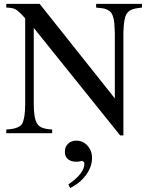

<svg xmlns="http://www.w3.org/2000/svg" viewBox="-20 -682 762 983"><path d="M707 -662.1V-643.1Q665.5 -639.6 647 -629.2Q628.4 -618.7 620.8 -594Q613.3 -569.3 611.8 -515.1V11.2H595.2L152.8 -539.1V-147Q153.8 -93.3 161.6 -67.9Q169.4 -42.5 188.2 -31.7Q207 -21 247.1 -19V0H12.2V-19Q38.6 -20.5 54 -24.4Q69.3 -28.3 80.8 -35.4Q92.3 -42.5 97.7 -57.9Q103 -73.2 105.7 -93.3Q108.4 -113.3 108.9 -147V-587.9Q78.6 -623 61.5 -633.1Q44.4 -643.1 12.2 -643.1V-662.1H183.1L567.9 -178.2V-515.1Q566.9 -543.5 565.4 -561.3Q564 -579.1 559.6 -594Q555.2 -608.9 549.1 -616.9Q543 -625 531.7 -631.1Q520.5 -637.2 506.8 -639.4Q493.2 -641.6 472.2 -643.1V-662.1ZM338.9 280.8 330.1 262.2Q412.1 206.1 412.1 155.8Q412.1 149.9 408 146Q403.8 142.1 397.9 142.1Q396 142.1 391.1 144Q379.4 146 371.1 146Q343.3 146 327.6 132.6Q312 119.1 312 95.2Q312 69.8 328.4 54Q344.7 38.1 371.1 38.1Q404.8 38.1 428 63.7Q451.2 89.4 451.2 127Q451.2 171.9 420.4 213.9Q389.6 255.9 338.9 280.8Z"/></svg>

Font: Accordance
Style: Regular
Weight: 400
Version: Version 1.1 (build May 11, 2018) Miklal Software Solutions, 